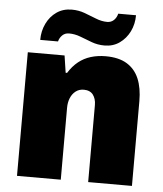

<svg xmlns="http://www.w3.org/2000/svg" viewBox="-52 -771 695 817"><g transform="rotate(5 295.5 -362.5)"><path d="M51 0V-528H208L219 -455H225Q243 -484 266.5 -503Q290 -522 319.5 -531Q349 -540 383 -540Q439 -540 474 -518.5Q509 -497 525.5 -457.5Q542 -418 542 -362V0H355V-329Q355 -343 351.5 -354Q348 -365 342 -373Q336 -381 326 -385.5Q316 -390 303 -390Q282 -390 267.5 -378.5Q253 -367 245.5 -348.5Q238 -330 238 -307V0ZM99 -585Q99 -623 114.5 -655Q130 -687 157.5 -706Q185 -725 222 -725Q251 -725 277 -715.5Q303 -706 327.5 -696Q352 -686 376 -686Q393 -686 404.5 -697Q416 -708 420 -725H496Q496 -687 480.5 -655.5Q465 -624 437.5 -604.5Q410 -585 373 -585Q344 -585 318.5 -594.5Q293 -604 268.5 -613.5Q244 -623 219 -623Q202 -623 190.5 -612Q179 -601 175 -585Z"/></g></svg>

Font: Archivo SemiCondensed Black
Style: Regular
Weight: 900
Width: 4
Designer: Hector Gatti
Foundry: Omnibus-Type
Version: Version 2.001